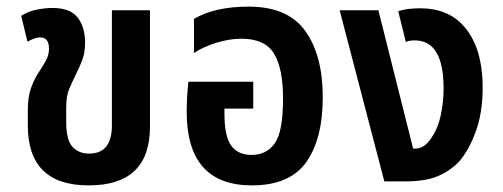

<svg xmlns="http://www.w3.org/2000/svg" viewBox="-20 -548 1519 580"><path d="M248 12Q433 12 433 -165V-517H318V-169Q318 -84 249 -84Q218 -84 199 -104.5Q180 -125 180 -179V-223Q180 -258 188.5 -278Q197 -298 208 -321Q220 -344 228.5 -366.5Q237 -389 237 -419Q237 -466 214.5 -495Q192 -524 138 -524Q118 -524 91.5 -519Q65 -514 44 -500L63 -422Q86 -435 101 -435Q128 -435 128 -401Q128 -382 119 -365.5Q110 -349 96 -328Q83 -308 73.5 -281.5Q64 -255 64 -214V-169Q64 12 248 12Z M741 12Q855 12 905 -58Q955 -128 955 -255Q955 -380 902.5 -454Q850 -528 731 -528Q629 -528 566 -491V-388Q593 -406 632.5 -418.5Q672 -431 710 -431Q780 -431 807.5 -386.5Q835 -342 835 -250Q835 -150 810 -115Q785 -80 740 -80Q699 -80 678.5 -108Q658 -136 658 -205V-220H745V-301H549Q544 -254 544 -210Q544 12 741 12Z M1141 0H1202Q1266 0 1303 -16Q1340 -32 1366 -59Q1396 -93 1417 -150Q1438 -207 1438 -283Q1438 -406 1380 -470Q1333 -523 1248 -523Q1236 -523 1219 -521.5Q1202 -520 1183 -514L1206 -421Q1215 -426 1233 -426Q1320 -426 1320 -281Q1320 -240 1311.5 -200Q1303 -160 1284 -133Q1263 -99 1234 -99H1228L1123 -517H1006Z"/></svg>

Font: Noto Sans Thai UI Condensed Semi
Style: Regular
Weight: 600
Width: 3
Designer: Monotype Design Team
Foundry: Monotype Imaging Inc.
Version: Version 1.901